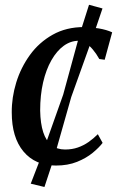

<svg xmlns="http://www.w3.org/2000/svg" viewBox="-20 -666 490 784"><path d="M208 10Q124 10 76 -47.2Q28 -104.5 28 -207Q27.5 -267.5 46.2 -328.8Q65 -390 102.2 -441.5Q139.5 -493 195 -524.2Q250.5 -555.5 323 -555.5Q350.5 -555.5 383 -550Q415.5 -544.5 438 -534L407.5 -422L385.5 -425Q373.5 -446.5 359.5 -463.2Q345.5 -480 330.8 -489.8Q316 -499.5 301 -499.5Q268.5 -499.5 240 -478.8Q211.5 -458 189.8 -419.8Q168 -381.5 156 -329.5Q144 -277.5 144 -214.5Q145 -161.5 156.5 -126.2Q168 -91 190.5 -73.2Q213 -55.5 245.5 -55.5Q274.5 -55.5 298 -63.8Q321.5 -72 341.5 -86Q361.5 -100 379.5 -118L399 -82.5Q385 -64 358.8 -42.2Q332.5 -20.5 294.8 -5.2Q257 10 208 10ZM161.5 97.5 105.5 84 148 -26 238 -279.5 306 -528.5 343.5 -646.5 398.5 -631.5 360.5 -519.5 271 -270 198.5 -14.5Z"/></svg>

Font: Merriweather 48pt Medium
Style: Italic
Weight: 500
Italic angle: -7.8°
Version: Version 2.101